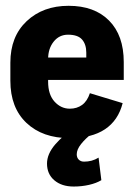

<svg xmlns="http://www.w3.org/2000/svg" viewBox="-20 -478 468 678"><path d="M16.6 -192.9Q16.6 -97.7 73.5 -43.9Q130.4 9.8 225.6 9.8Q303.7 9.8 350.6 -21.5Q397.5 -52.7 413.1 -113.8L297.4 -148.9Q288.1 -120.6 269.8 -107.4Q251.5 -94.2 226.6 -94.2Q195.3 -94.2 172.6 -119.1Q149.9 -144 149.9 -189.9V-269.5Q149.9 -306.2 169.4 -330.8Q189 -355.5 220.2 -355.5Q254.9 -355.5 269.8 -338.4Q284.7 -321.3 284.7 -292V-274.9H90.8V-195.8H417V-258.8Q417 -353 365.2 -405.3Q313.5 -457.5 222.2 -457.5Q131.8 -457.5 74.2 -403.3Q16.6 -349.1 16.6 -256.8ZM252.4 -32.7Q203.6 -1.5 174.8 32.2Q146 65.9 146 99.6Q146 136.7 171.9 158.7Q197.8 180.7 240.2 180.7Q268.6 180.7 294.4 174.8Q320.3 168.9 337.9 158.2L328.1 78.6Q316.4 85.9 303.5 89.4Q290.5 92.8 276.9 92.8Q265.1 92.8 258.1 85.7Q251 78.6 251 66.9Q251 49.8 266.4 30.5Q281.7 11.2 305.7 -7.3Z"/></svg>

Font: Roboto Flex Super Cond Bold
Style: Regular
Weight: 700
Width: 3
Designer: Berlow after Robertson
Foundry: Google
Version: Version 3.000